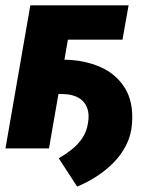

<svg xmlns="http://www.w3.org/2000/svg" viewBox="-29 -548 575 709"><path d="M99.1 -201.2 121.6 -328.1 209.5 -327.6Q283.2 -326.2 341.6 -300.5Q399.9 -274.9 432.1 -223.1Q464.4 -171.4 458.5 -91.8Q455.6 -49.3 437.5 -13.2Q419.4 22.9 390.9 52Q362.3 81.1 327.4 103.5Q292.5 126 255.9 141.1L188 36.6Q213.9 21.5 236.6 3.4Q259.3 -14.6 275.1 -38.3Q291 -62 295.9 -93.3Q301.8 -127 292.5 -150.6Q283.2 -174.3 261 -187Q238.8 -199.7 205.1 -200.7ZM445.8 -528.3 423.3 -401.4H221.7L151.9 0H-8.8L83 -528.3Z"/></svg>

Font: Roboto Black
Style: Italic
Weight: 900
Italic angle: -12°
Designer: Christian Robertson
Foundry: Google
Version: Version 3.0; 2020